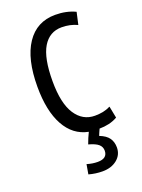

<svg xmlns="http://www.w3.org/2000/svg" viewBox="-140 -599 632 857"><g transform="rotate(-20 176.5 -170.5)"><path d="M195 194Q162 194 130 185L138 139Q164 147 189 147Q235 147 235 110Q235 92 221.5 80Q208 68 175 59Q180 45 185.5 32Q191 19 197 7Q126 -7 88 -76Q50 -145 50 -260Q50 -392 98 -463.5Q146 -535 234 -535Q287 -535 329 -515L316 -457Q282 -473 242 -473Q184 -473 153 -421.5Q122 -370 122 -260Q122 -155 156 -103Q190 -51 248 -51Q268 -51 286 -54.5Q304 -58 322 -67L333 -11Q314 0 292 5Q270 10 247 10Q244 17 240.5 24.5Q237 32 234 40Q265 52 278 70.5Q291 89 291 115Q291 150 264 172Q237 194 195 194Z"/></g></svg>

Font: Ubuntu Sans Condensed
Style: Regular
Weight: 400
Width: 3
Designer: Dalton Maag Ltd
Foundry: Dalton Maag Ltd
Version: Version 1.006; ttfautohint (v1.8.4.7-5d5b)